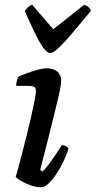

<svg xmlns="http://www.w3.org/2000/svg" viewBox="-20 -787 402 807"><path d="M152 0Q131 0 107.5 -8.5Q84 -17 66.5 -27.5Q49 -38 46 -45Q50 -55 57 -82Q64 -109 73.5 -145Q83 -181 93 -221Q103 -261 111.5 -298.5Q120 -336 125.5 -364.5Q131 -393 131 -406Q131 -418 123 -422Q115 -426 101 -426H48Q48 -437 51 -448Q54 -459 56 -464Q70 -471 93.5 -479.5Q117 -488 139.5 -494Q162 -500 175 -500Q204 -500 220.5 -486.5Q237 -473 237 -449Q237 -439 234 -420.5Q231 -402 224 -373Q217 -344 207 -302.5Q197 -261 182.5 -204Q168 -147 149 -73L159 -66Q170 -76 184.5 -95.5Q199 -115 214.5 -138Q230 -161 240 -177Q249 -177 257 -172.5Q265 -168 268 -163Q262 -142 249.5 -114.5Q237 -87 220 -60.5Q203 -34 185.5 -17Q168 0 152 0ZM191 -564Q178 -564 161.5 -587Q145 -610 125.5 -650.5Q106 -691 84 -741Q91 -749 97.5 -756.5Q104 -764 115 -767L204 -664L334 -767Q346 -763 353.5 -755.5Q361 -748 362 -741Q321 -692 287 -651.5Q253 -611 228.5 -587.5Q204 -564 191 -564Z"/></svg>

Font: Texturina Medium 12pt SemiBold
Style: Italic
Weight: 600
Italic angle: -11°
Version: Version 1.002